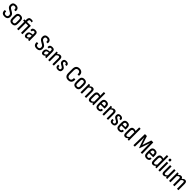

<svg xmlns="http://www.w3.org/2000/svg" viewBox="1232 -4256 7829 7829"><g transform="rotate(45 5146.5 -341.5)"><path d="M213 8Q114 8 71.5 -44Q29 -96 36 -180Q38 -193 46 -193H110Q120 -193 119 -180Q111 -67 217 -67Q315 -67 315 -160Q315 -199 300 -224Q285 -249 249 -270L143 -333Q90 -365 66 -405Q42 -445 43 -504Q43 -581 87 -622Q131 -663 213 -663Q303 -663 349.5 -615Q396 -567 387 -481Q386 -466 379 -466H312Q303 -466 305 -481Q310 -532 285.5 -559.5Q261 -587 213 -587Q128 -587 126 -506Q126 -469 141.5 -445Q157 -421 194 -399L298 -337Q352 -305 375 -265.5Q398 -226 398 -162Q398 -82 353.5 -37Q309 8 213 8Z M645 8Q479 8 479 -169V-319Q479 -497 645 -497Q811 -497 811 -319V-169Q811 8 645 8ZM645 -68Q689 -68 708.5 -93Q728 -118 728 -173V-314Q728 -370 708.5 -395.5Q689 -421 645 -421Q602 -421 582 -395.5Q562 -370 562 -314V-173Q562 -118 582 -93Q602 -68 645 -68Z M944 0Q936 0 936 -10V-414H880Q871 -414 871 -423V-479Q871 -488 880 -488H936V-545Q936 -619 968.5 -655Q1001 -691 1070 -691Q1098 -691 1122.5 -687.5Q1147 -684 1161 -679Q1170 -676 1170 -667V-615Q1170 -604 1158 -607Q1142 -611 1122.5 -615Q1103 -619 1083 -619Q1051 -619 1035 -602.5Q1019 -586 1019 -548V-488H1236Q1245 -488 1245 -479V-10Q1245 0 1236 0H1169Q1162 0 1162 -10V-414H1019V-10Q1019 0 1011 0Z M1434 8Q1387 8 1361.5 -26.5Q1336 -61 1336 -125Q1336 -196 1372 -235.5Q1408 -275 1495 -284L1554 -290V-348Q1554 -391 1541 -407Q1528 -423 1493 -423Q1430 -423 1433 -361Q1433 -351 1424 -351H1364Q1354 -351 1353 -366Q1347 -427 1384.5 -462Q1422 -497 1495 -497Q1569 -497 1603 -462.5Q1637 -428 1637 -349V-121Q1637 -82 1638 -55Q1639 -28 1641 -11Q1643 0 1633 0H1575Q1569 0 1566 -11Q1565 -20 1563.5 -34.5Q1562 -49 1561 -64Q1527 -26 1498 -9Q1469 8 1434 8ZM1418 -132Q1418 -65 1460 -65Q1481 -65 1502.5 -78.5Q1524 -92 1554 -126V-229L1502 -223Q1457 -218 1437.5 -196.5Q1418 -175 1418 -132Z M2062 8Q1963 8 1920.5 -44Q1878 -96 1885 -180Q1887 -193 1895 -193H1959Q1969 -193 1968 -180Q1960 -67 2066 -67Q2164 -67 2164 -160Q2164 -199 2149 -224Q2134 -249 2098 -270L1992 -333Q1939 -365 1915 -405Q1891 -445 1892 -504Q1892 -581 1936 -622Q1980 -663 2062 -663Q2152 -663 2198.5 -615Q2245 -567 2236 -481Q2235 -466 2228 -466H2161Q2152 -466 2154 -481Q2159 -532 2134.5 -559.5Q2110 -587 2062 -587Q1977 -587 1975 -506Q1975 -469 1990.5 -445Q2006 -421 2043 -399L2147 -337Q2201 -305 2224 -265.5Q2247 -226 2247 -162Q2247 -82 2202.5 -37Q2158 8 2062 8Z M2419 8Q2372 8 2346.5 -26.5Q2321 -61 2321 -125Q2321 -196 2357 -235.5Q2393 -275 2480 -284L2539 -290V-348Q2539 -391 2526 -407Q2513 -423 2478 -423Q2415 -423 2418 -361Q2418 -351 2409 -351H2349Q2339 -351 2338 -366Q2332 -427 2369.5 -462Q2407 -497 2480 -497Q2554 -497 2588 -462.5Q2622 -428 2622 -349V-121Q2622 -82 2623 -55Q2624 -28 2626 -11Q2628 0 2618 0H2560Q2554 0 2551 -11Q2550 -20 2548.5 -34.5Q2547 -49 2546 -64Q2512 -26 2483 -9Q2454 8 2419 8ZM2403 -132Q2403 -65 2445 -65Q2466 -65 2487.5 -78.5Q2509 -92 2539 -126V-229L2487 -223Q2442 -218 2422.5 -196.5Q2403 -175 2403 -132Z M2739 0Q2730 0 2730 -10V-366Q2730 -402 2729 -430.5Q2728 -459 2726 -476Q2725 -488 2734 -488H2792Q2800 -488 2801 -479Q2803 -469 2804.5 -453.5Q2806 -438 2807 -423Q2841 -459 2874 -478Q2907 -497 2946 -497Q3055 -497 3055 -357V-10Q3055 0 3046 0H2981Q2972 0 2972 -10V-349Q2972 -421 2916 -421Q2872 -421 2813 -359V-10Q2813 0 2804 0Z M3292 8Q3142 8 3149 -145Q3149 -155 3158 -155H3222Q3229 -155 3229 -146Q3229 -101 3243 -82.5Q3257 -64 3294 -64Q3359 -64 3359 -125Q3359 -149 3348 -165Q3337 -181 3314 -196L3227 -246Q3188 -269 3170 -299.5Q3152 -330 3152 -374Q3152 -497 3291 -497Q3362 -497 3399 -462Q3436 -427 3432 -364Q3431 -355 3424 -355H3360Q3356 -355 3353.5 -357Q3351 -359 3352 -367Q3353 -394 3338 -409.5Q3323 -425 3292 -425Q3234 -425 3234 -375Q3234 -352 3244.5 -337.5Q3255 -323 3280 -308L3364 -257Q3405 -232 3422.5 -203Q3440 -174 3440 -129Q3440 8 3292 8Z M3883 8Q3786 8 3735 -46.5Q3684 -101 3684 -208V-447Q3684 -554 3735 -608.5Q3786 -663 3883 -663Q3949 -663 3995 -636Q4041 -609 4062.5 -559.5Q4084 -510 4075 -442Q4075 -431 4066 -431H4000Q3991 -431 3991 -441Q3997 -512 3969.5 -549Q3942 -586 3884 -586Q3827 -586 3797.5 -551Q3768 -516 3768 -444V-212Q3768 -139 3798 -104Q3828 -69 3884 -69Q3944 -69 3971 -108Q3998 -147 3993 -214Q3991 -224 4001 -224H4065Q4074 -224 4076 -212Q4084 -109 4032.5 -50.5Q3981 8 3883 8Z M4328 8Q4162 8 4162 -169V-319Q4162 -497 4328 -497Q4494 -497 4494 -319V-169Q4494 8 4328 8ZM4328 -68Q4372 -68 4391.5 -93Q4411 -118 4411 -173V-314Q4411 -370 4391.5 -395.5Q4372 -421 4328 -421Q4285 -421 4265 -395.5Q4245 -370 4245 -314V-173Q4245 -118 4265 -93Q4285 -68 4328 -68Z M4602 0Q4593 0 4593 -10V-366Q4593 -402 4592 -430.5Q4591 -459 4589 -476Q4588 -488 4597 -488H4655Q4663 -488 4664 -479Q4666 -469 4667.5 -453.5Q4669 -438 4670 -423Q4704 -459 4737 -478Q4770 -497 4809 -497Q4918 -497 4918 -357V-10Q4918 0 4909 0H4844Q4835 0 4835 -10V-349Q4835 -421 4779 -421Q4735 -421 4676 -359V-10Q4676 0 4667 0Z M5129 8Q5018 8 5018 -140V-332Q5018 -412 5054 -454.5Q5090 -497 5155 -497Q5183 -497 5210 -490Q5237 -483 5257 -473V-673Q5257 -683 5266 -683H5331Q5340 -683 5340 -673V-120Q5340 -85 5341 -56.5Q5342 -28 5344 -12Q5346 0 5336 0H5280Q5271 0 5269 -10Q5268 -21 5266.5 -36Q5265 -51 5264 -65Q5232 -29 5200 -10.5Q5168 8 5129 8ZM5101 -142Q5101 -103 5115 -85.5Q5129 -68 5157 -68Q5201 -68 5257 -129V-401Q5235 -412 5214 -417Q5193 -422 5176 -422Q5101 -422 5101 -322Z M5603 8Q5439 8 5439 -168V-321Q5439 -497 5600 -497Q5761 -497 5761 -323V-234Q5761 -224 5753 -224H5522V-175Q5522 -117 5541.5 -91.5Q5561 -66 5605 -66Q5676 -66 5673 -127Q5673 -138 5682 -138H5746Q5753 -138 5754 -128Q5756 -63 5716.5 -27.5Q5677 8 5603 8ZM5522 -292H5678V-322Q5678 -375 5659.5 -399Q5641 -423 5602 -423Q5560 -423 5541 -398.5Q5522 -374 5522 -322Z M5867 0Q5858 0 5858 -10V-366Q5858 -402 5857 -430.5Q5856 -459 5854 -476Q5853 -488 5862 -488H5920Q5928 -488 5929 -479Q5931 -469 5932.5 -453.5Q5934 -438 5935 -423Q5969 -459 6002 -478Q6035 -497 6074 -497Q6183 -497 6183 -357V-10Q6183 0 6174 0H6109Q6100 0 6100 -10V-349Q6100 -421 6044 -421Q6000 -421 5941 -359V-10Q5941 0 5932 0Z M6420 8Q6270 8 6277 -145Q6277 -155 6286 -155H6350Q6357 -155 6357 -146Q6357 -101 6371 -82.5Q6385 -64 6422 -64Q6487 -64 6487 -125Q6487 -149 6476 -165Q6465 -181 6442 -196L6355 -246Q6316 -269 6298 -299.5Q6280 -330 6280 -374Q6280 -497 6419 -497Q6490 -497 6527 -462Q6564 -427 6560 -364Q6559 -355 6552 -355H6488Q6484 -355 6481.5 -357Q6479 -359 6480 -367Q6481 -394 6466 -409.5Q6451 -425 6420 -425Q6362 -425 6362 -375Q6362 -352 6372.5 -337.5Q6383 -323 6408 -308L6492 -257Q6533 -232 6550.5 -203Q6568 -174 6568 -129Q6568 8 6420 8Z M6811 8Q6647 8 6647 -168V-321Q6647 -497 6808 -497Q6969 -497 6969 -323V-234Q6969 -224 6961 -224H6730V-175Q6730 -117 6749.5 -91.5Q6769 -66 6813 -66Q6884 -66 6881 -127Q6881 -138 6890 -138H6954Q6961 -138 6962 -128Q6964 -63 6924.5 -27.5Q6885 8 6811 8ZM6730 -292H6886V-322Q6886 -375 6867.5 -399Q6849 -423 6810 -423Q6768 -423 6749 -398.5Q6730 -374 6730 -322Z M7169 8Q7058 8 7058 -140V-332Q7058 -412 7094 -454.5Q7130 -497 7195 -497Q7223 -497 7250 -490Q7277 -483 7297 -473V-673Q7297 -683 7306 -683H7371Q7380 -683 7380 -673V-120Q7380 -85 7381 -56.5Q7382 -28 7384 -12Q7386 0 7376 0H7320Q7311 0 7309 -10Q7308 -21 7306.5 -36Q7305 -51 7304 -65Q7272 -29 7240 -10.5Q7208 8 7169 8ZM7141 -142Q7141 -103 7155 -85.5Q7169 -68 7197 -68Q7241 -68 7297 -129V-401Q7275 -412 7254 -417Q7233 -422 7216 -422Q7141 -422 7141 -322Z M7653 0Q7644 0 7644 -10L7655 -645Q7655 -655 7664 -655H7761Q7768 -655 7771 -648L7896 -267L8020 -648Q8023 -655 8031 -655H8128Q8137 -655 8137 -645L8148 -10Q8148 0 8139 0H8074Q8065 0 8065 -10L8059 -397Q8058 -432 8059 -468Q8060 -504 8061 -539H8059Q8050 -506 8039 -472.5Q8028 -439 8016 -407L7907 -93Q7905 -86 7898 -86H7893Q7886 -86 7884 -93L7774 -409Q7762 -441 7752 -474Q7742 -507 7733 -539H7731Q7732 -505 7732.5 -469Q7733 -433 7733 -399L7727 -10Q7727 0 7718 0Z M8406 8Q8242 8 8242 -168V-321Q8242 -497 8403 -497Q8564 -497 8564 -323V-234Q8564 -224 8556 -224H8325V-175Q8325 -117 8344.5 -91.5Q8364 -66 8408 -66Q8479 -66 8476 -127Q8476 -138 8485 -138H8549Q8556 -138 8557 -128Q8559 -63 8519.5 -27.5Q8480 8 8406 8ZM8325 -292H8481V-322Q8481 -375 8462.5 -399Q8444 -423 8405 -423Q8363 -423 8344 -398.5Q8325 -374 8325 -322Z M8764 8Q8653 8 8653 -140V-332Q8653 -412 8689 -454.5Q8725 -497 8790 -497Q8818 -497 8845 -490Q8872 -483 8892 -473V-673Q8892 -683 8901 -683H8966Q8975 -683 8975 -673V-120Q8975 -85 8976 -56.5Q8977 -28 8979 -12Q8981 0 8971 0H8915Q8906 0 8904 -10Q8903 -21 8901.5 -36Q8900 -51 8899 -65Q8867 -29 8835 -10.5Q8803 8 8764 8ZM8736 -142Q8736 -103 8750 -85.5Q8764 -68 8792 -68Q8836 -68 8892 -129V-401Q8870 -412 8849 -417Q8828 -422 8811 -422Q8736 -422 8736 -322Z M9093 0Q9084 0 9084 -10V-479Q9084 -488 9093 -488H9158Q9167 -488 9167 -479V-10Q9167 0 9158 0ZM9126 -570Q9100 -570 9086.5 -584Q9073 -598 9073 -622V-632Q9073 -656 9086.5 -670Q9100 -684 9126 -684Q9152 -684 9165 -670Q9178 -656 9178 -632V-622Q9178 -570 9126 -570Z M9379 8Q9325 8 9300 -26.5Q9275 -61 9275 -132V-479Q9275 -488 9284 -488H9349Q9358 -488 9358 -479V-138Q9358 -99 9369.5 -83.5Q9381 -68 9406 -68Q9432 -68 9456 -83.5Q9480 -99 9507 -130V-479Q9507 -488 9516 -488H9581Q9590 -488 9590 -479V-122Q9590 -85 9591 -58Q9592 -31 9594 -11Q9596 0 9586 0H9530Q9521 0 9520 -9Q9516 -35 9514 -66Q9483 -31 9449 -11.5Q9415 8 9379 8Z M9708 0Q9699 0 9699 -10V-366Q9699 -402 9698 -430Q9697 -458 9695 -476Q9694 -488 9704 -488H9762Q9769 -488 9770 -480Q9772 -466 9773.5 -452Q9775 -438 9776 -422Q9809 -458 9840 -477.5Q9871 -497 9910 -497Q9984 -497 10004 -422Q10037 -458 10068.5 -477.5Q10100 -497 10138 -497Q10187 -497 10213 -463Q10239 -429 10239 -364V-10Q10239 0 10231 0H10165Q10156 0 10156 -10V-354Q10156 -421 10108 -421Q10086 -421 10062.5 -405.5Q10039 -390 10011 -360V-10Q10011 0 10002 0H9936Q9928 0 9928 -10V-354Q9928 -421 9880 -421Q9857 -421 9833.5 -405.5Q9810 -390 9782 -360V-10Q9782 0 9773 0Z"/></g></svg>

Font: Sofia Sans Condensed Medium
Style: Regular
Weight: 500
Designer: Botio Nikoltchev, Ani Petrova
Foundry: lettersoup
Version: Version 4.101; ttfautohint (v1.8.4.7-5d5b)